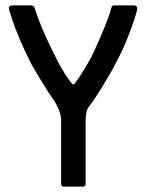

<svg xmlns="http://www.w3.org/2000/svg" viewBox="-20 -693 542 713"><path d="M309 -295Q303 -287 300.5 -272.5Q298 -258 298 -247V-9Q298 -5 295 -2.5Q292 0 289 0H216Q207 0 207 -9V-246Q207 -266 198 -286.5Q189 -307 181 -320Q173 -330 161 -348.5Q149 -367 136.5 -387.5Q124 -408 113.5 -425.5Q103 -443 98 -452Q71 -505 52.5 -549Q34 -593 25 -621.5Q16 -650 14 -656Q11 -666 15.5 -669.5Q20 -673 27 -673H97Q106 -673 109 -662Q114 -645 125 -616.5Q136 -588 151 -555Q166 -522 181 -492Q194 -465 208.5 -439.5Q223 -414 241 -390Q247 -381 251 -379.5Q255 -378 262 -389Q271 -401 281 -416.5Q291 -432 301 -449Q311 -466 319 -481Q334 -512 349.5 -547.5Q365 -583 377 -614Q389 -645 393 -663Q395 -669 397.5 -671Q400 -673 406 -673H478Q483 -673 487 -669.5Q491 -666 489 -656Q488 -650 479 -621.5Q470 -593 452.5 -549Q435 -505 407 -453Q401 -440 389 -420Q377 -400 363.5 -377Q350 -354 335.5 -332.5Q321 -311 309 -295Z"/></svg>

Font: Glory Thin Medium
Style: Regular
Weight: 500
Version: Version 1.011